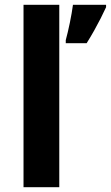

<svg xmlns="http://www.w3.org/2000/svg" viewBox="-20 -780 462 800"><path d="M227 0H78V-760H227ZM422 -750Q412 -728 399.5 -703.5Q387 -679 372.5 -653Q358 -627 341 -600H254V-613Q258 -628 262.5 -646.5Q267 -665 271 -685Q275 -705 278.5 -724.5Q282 -744 284 -760H422Z"/></svg>

Font: Noto Sans Malayalam
Style: Regular
Weight: 400
Designer: Jelle Bosma - Monotype Design Team
Foundry: Monotype Imaging Inc.
Version: Version 2.103